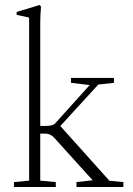

<svg xmlns="http://www.w3.org/2000/svg" viewBox="-20 -746 529 766"><path d="M35.6 0V-19.5L96.2 -25.4V-675.8L46.4 -687V-698.2L138.2 -726.1L143.6 -719.7Q140.6 -682.6 140.6 -657.7V-243.7H164.1Q191.4 -243.7 200.2 -253.9L337.9 -406.7L263.2 -415.5V-435.1H434.6V-415.5L372.1 -408.7L220.7 -243.2L416.5 -24.9L472.2 -19.5V0H285.2V-19.5L349.6 -26.9L196.8 -195.8Q181.2 -212.9 161.6 -212.9H140.6V-25.4L202.6 -19.5V0Z"/></svg>

Font: Elstob ExtraLight
Style: Regular
Weight: 200
Designer: Peter S. Baker
Version: Version 1.015